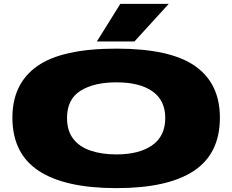

<svg xmlns="http://www.w3.org/2000/svg" viewBox="-20 -961 1199 991"><path d="M581 10Q315 10 179.5 -79.5Q44 -169 44 -354Q44 -529 172 -619.5Q300 -710 581 -710Q859 -710 987 -620Q1115 -530 1115 -354Q1115 -168 980.5 -79Q846 10 581 10ZM581 -164Q699 -164 766 -211.5Q833 -259 833 -352Q833 -443 767 -489.5Q701 -536 581 -536Q465 -536 395.5 -492.5Q326 -449 326 -352Q326 -286 358 -244.5Q390 -203 447.5 -183.5Q505 -164 581 -164ZM480 -747 601 -941H851L674 -747Z"/></svg>

Font: Georama ExtraExtended ExtraBold
Style: Regular
Weight: 800
Width: 8
Designer: Jean-Baptiste Levee
Foundry: Production Type
Version: Version 1.000